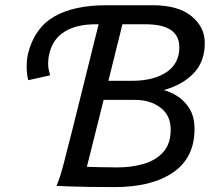

<svg xmlns="http://www.w3.org/2000/svg" viewBox="-20 -724 818 748"><path d="M383.8 -335 318.4 -74.2Q332 -73.7 364.3 -72.8Q396.5 -71.8 437.5 -71.8Q491.2 -71.8 538.6 -85.2Q585.9 -98.6 615.5 -130.9Q645 -163.1 645 -219.7Q645 -273.9 605.5 -304.4Q565.9 -335 503.4 -335ZM175.3 -430.7 90.3 -411.6Q84 -432.1 84 -465.8Q84 -493.2 89.4 -515.6Q114.3 -614.7 190.7 -659.2Q267.1 -703.6 395 -703.6H575.7Q673.3 -703.6 725.6 -661.4Q777.8 -619.1 777.8 -556.6Q777.8 -483.9 734.4 -438.5Q690.9 -393.1 617.7 -373Q645 -366.2 672.9 -348.1Q700.7 -330.1 719.2 -299.1Q737.8 -268.1 737.8 -221.2Q737.8 -109.9 654.8 -52.5Q571.8 4.9 425.8 4.9Q376.5 4.9 329.3 4.2Q282.2 3.4 247.6 2.2Q212.9 1 200.2 0Q212.9 -28.8 228.5 -87.9Q244.1 -147 261.7 -217.8L370.1 -653.3H462.9L402.3 -409.2H494.1Q578.6 -409.2 628.7 -442.9Q678.7 -476.6 678.7 -539.6Q678.7 -629.4 547.4 -629.4H352.1Q278.3 -629.4 232.4 -601.1Q186.5 -572.8 173.3 -519Q169.9 -506.8 168.7 -496.3Q167.5 -485.8 167.5 -476.6Q167.5 -463.9 169.7 -452.9Q171.9 -441.9 175.3 -430.7Z"/></svg>

Font: Andika
Style: Italic
Weight: 400
Italic angle: -14°
Designer: Victor Gaultney, Annie Olsen, Julie Remington, Don Collingsworth, Eric Hays, Becca Hirsbrunner
Foundry: SIL International
Version: Version 6.101